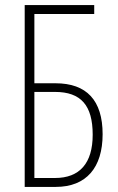

<svg xmlns="http://www.w3.org/2000/svg" viewBox="-20 -734 462 754"><path d="M77 0H199C319 0 383 -76 383 -207C383 -340 320 -407 198 -407H115V-679H350V-714H77ZM115 -35V-373H196C298 -373 344 -320 344 -205C344 -93 293 -35 196 -35Z"/></svg>

Font: Noto Sans ExtraCondensed ExtraLight
Style: Regular
Weight: 200
Width: 2
Designer: Monotype Design Team
Foundry: Monotype Imaging Inc.
Version: Version 2.013